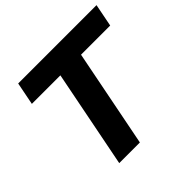

<svg xmlns="http://www.w3.org/2000/svg" viewBox="-172 -876 1052 1052"><g transform="rotate(-45 354.0 -350.0)"><path d="M184 0 296 -568H75L101 -700H708L682 -568H456L344 0Z"/></g></svg>

Font: Montserrat
Style: Bold Italic
Weight: 700
Italic angle: -11.3°
Designer: Julieta Ulanovsky
Foundry: Julieta Ulanovsky
Version: Version 9.000; ttfautohint (v1.8.4.7-5d5b)